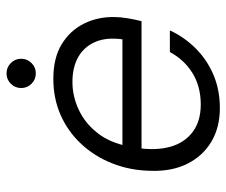

<svg xmlns="http://www.w3.org/2000/svg" viewBox="-74 -624 710 603"><g transform="rotate(-90 281.5 -323.0)"><path d="M243 12Q182 12 137 -15Q92 -42 68 -90.5Q44 -139 46 -204Q47 -269 69 -325Q91 -381 130 -423Q169 -465 221 -488Q273 -511 335 -511Q401 -511 444 -484.5Q487 -458 508.5 -414.5Q530 -371 529 -319Q529 -301 525 -277Q521 -253 516 -234H102L112 -294H459Q466 -345 450.5 -380Q435 -415 403 -433Q371 -451 325 -451Q280 -451 237.5 -431Q195 -411 164.5 -372Q134 -333 123 -275L118 -248Q109 -189 121.5 -144Q134 -99 168 -73.5Q202 -48 254 -48Q311 -48 353 -74Q395 -100 419 -145H487Q467 -101 431.5 -65Q396 -29 348.5 -8.5Q301 12 243 12ZM352 -566Q333 -566 319.5 -579.5Q306 -593 306 -612Q306 -631 319.5 -644.5Q333 -658 352 -658Q371 -658 384.5 -644.5Q398 -631 398 -612Q398 -593 384.5 -579.5Q371 -566 352 -566Z"/></g></svg>

Font: DM Sans 20pt Light
Style: Italic
Weight: 300
Italic angle: -10°
Version: Version 4.004;gftools[0.9.30]